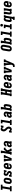

<svg xmlns="http://www.w3.org/2000/svg" viewBox="5992 -6802 1015 13040"><g transform="rotate(-90 6500.0 -282.5)"><path d="M30 0V-114H144L227 -621H129V-735H479V-621H366L282 -114H380V0Z M706 8Q677 8 648 2Q619 -4 596 -19.5Q573 -35 557.5 -58Q542 -81 534.5 -108.5Q527 -136 527.5 -165.5Q528 -195 533 -225L555 -355Q559 -380 567.5 -404Q576 -428 590.5 -450.5Q605 -473 626 -490.5Q647 -508 671 -519Q695 -530 720 -535.5Q745 -541 770 -541Q800 -541 827.5 -533Q855 -525 878.5 -510Q902 -495 918 -472Q934 -449 941 -421.5Q948 -394 947.5 -364.5Q947 -335 942 -305L921 -175Q916 -151 908 -126.5Q900 -102 885 -80Q870 -58 849.5 -40Q829 -22 805 -11Q781 0 756 4Q731 8 706 8ZM709 -106Q724 -106 739 -114Q754 -122 763.5 -135.5Q773 -149 778 -164Q783 -179 786 -194L807 -324Q809 -335 810 -346Q811 -357 810.5 -367.5Q810 -378 808 -388Q806 -398 800.5 -406.5Q795 -415 785.5 -419.5Q776 -424 765 -424Q750 -424 735.5 -415.5Q721 -407 711.5 -394Q702 -381 697 -366Q692 -351 690 -336L668 -206Q666 -195 665 -184.5Q664 -174 664.5 -163.5Q665 -153 667.5 -143Q670 -133 675 -124Q680 -115 689 -110.5Q698 -106 709 -106Z M1234 8Q1203 8 1173 -1.5Q1143 -11 1125 -33L1119 0H1004L1034 -181H1149L1142 -136Q1140 -126 1147 -118Q1154 -110 1163.5 -106.5Q1173 -103 1183.5 -102Q1194 -101 1205 -101Q1215 -101 1226 -102Q1237 -103 1247.5 -108Q1258 -113 1265.5 -121.5Q1273 -130 1275 -141Q1278 -157 1270.5 -171Q1263 -185 1251.5 -194.5Q1240 -204 1225.5 -209.5Q1211 -215 1197 -220.5Q1183 -226 1169 -232.5Q1155 -239 1143.5 -248Q1132 -257 1121.5 -268Q1111 -279 1103 -292Q1095 -305 1089.5 -319Q1084 -333 1081 -348.5Q1078 -364 1077.5 -379.5Q1077 -395 1080 -411Q1082 -427 1087.5 -443Q1093 -459 1101.5 -474Q1110 -489 1121.5 -502Q1133 -515 1148 -524Q1163 -533 1179.5 -535.5Q1196 -538 1212 -538Q1232 -538 1251 -535.5Q1270 -533 1287.5 -527.5Q1305 -522 1321 -512.5Q1337 -503 1349 -489L1356 -530H1471L1441 -349H1326L1334 -394Q1335 -404 1328 -412Q1321 -420 1311.5 -423.5Q1302 -427 1292 -428Q1282 -429 1271 -429Q1261 -429 1251 -427.5Q1241 -426 1232 -421.5Q1223 -417 1216.5 -408.5Q1210 -400 1208 -390Q1206 -374 1213 -360Q1220 -346 1231 -336.5Q1242 -327 1256 -321Q1270 -315 1284.5 -310Q1299 -305 1312.5 -298.5Q1326 -292 1338 -283Q1350 -274 1360.5 -263Q1371 -252 1379 -239.5Q1387 -227 1393 -213.5Q1399 -200 1402 -184.5Q1405 -169 1405.5 -153.5Q1406 -138 1404 -122Q1401 -103 1393 -85Q1385 -67 1373 -51Q1361 -35 1344.5 -23Q1328 -11 1309.5 -4Q1291 3 1272 5.5Q1253 8 1234 8Z M1710 8Q1680 8 1651.5 2Q1623 -4 1599 -19Q1575 -34 1559 -57Q1543 -80 1535 -107.5Q1527 -135 1527.5 -165Q1528 -195 1533 -225L1555 -355Q1559 -379 1567 -403.5Q1575 -428 1590 -450Q1605 -472 1625.5 -490Q1646 -508 1670 -519Q1694 -530 1719.5 -534Q1745 -538 1769 -538Q1799 -538 1827.5 -532Q1856 -526 1879 -510.5Q1902 -495 1918 -472Q1934 -449 1941 -421.5Q1948 -394 1947.5 -364.5Q1947 -335 1942 -305L1926 -211H1662V-207Q1660 -195 1659 -183.5Q1658 -172 1659 -160.5Q1660 -149 1663 -138.5Q1666 -128 1672 -119Q1678 -110 1688.5 -105.5Q1699 -101 1710 -101Q1723 -101 1735.5 -104.5Q1748 -108 1758.5 -116Q1769 -124 1775.5 -135.5Q1782 -147 1785 -160H1916Q1908 -125 1889.5 -93Q1871 -61 1842.5 -37Q1814 -13 1779.5 -2.5Q1745 8 1710 8ZM1680 -319H1813V-323Q1815 -335 1816 -346.5Q1817 -358 1816.5 -369Q1816 -380 1813 -391Q1810 -402 1804 -411Q1798 -420 1788 -424.5Q1778 -429 1767 -429Q1750 -429 1734 -421Q1718 -413 1707.5 -399Q1697 -385 1691.5 -369Q1686 -353 1683 -337Z M2114 0 2082 -416H2054V-530H2244V-416H2215V-177Q2215 -166 2215 -155Q2215 -144 2216 -133Q2220 -144 2223.5 -155Q2227 -166 2231 -177L2310 -416H2296V-530H2490L2486 -520V-416H2443L2273 0Z M2521 0V-114H2554L2638 -621H2620V-735H2795L2733 -358L2852 -530H2986V-416H2917L2812 -286L2878 -114H2921V-2L2922 0H2778L2714 -167L2697 -146L2692 -114H2711V0Z M3143 8Q3122 8 3101.5 3Q3081 -2 3065 -14.5Q3049 -27 3039 -44.5Q3029 -62 3024.5 -82Q3020 -102 3020 -123.5Q3020 -145 3023 -166Q3028 -192 3038.5 -217Q3049 -242 3068.5 -261.5Q3088 -281 3112.5 -294Q3137 -307 3163 -314.5Q3189 -322 3215 -324.5Q3241 -327 3267 -327H3306L3310 -349Q3312 -363 3312 -377Q3312 -391 3307 -403Q3302 -415 3290.5 -422Q3279 -429 3265 -429Q3252 -429 3239 -424Q3226 -419 3216 -408.5Q3206 -398 3200 -385.5Q3194 -373 3192 -359H3061Q3066 -383 3075 -406Q3084 -429 3098 -450Q3112 -471 3130.5 -488.5Q3149 -506 3171.5 -517.5Q3194 -529 3218 -533.5Q3242 -538 3265 -538Q3293 -538 3320 -533Q3347 -528 3369.5 -516Q3392 -504 3409 -484Q3426 -464 3434 -439Q3442 -414 3442.5 -386.5Q3443 -359 3438 -331L3402 -114H3421V0H3252L3264 -73Q3254 -56 3241.5 -41Q3229 -26 3213.5 -14.5Q3198 -3 3179.5 2.5Q3161 8 3143 8ZM3185 -101Q3204 -101 3222.5 -109.5Q3241 -118 3254.5 -133.5Q3268 -149 3275.5 -167.5Q3283 -186 3286 -205L3288 -219H3267Q3256 -219 3245 -218Q3234 -217 3223 -215Q3212 -213 3200.5 -209.5Q3189 -206 3179 -199.5Q3169 -193 3163 -183Q3157 -173 3155 -162Q3154 -155 3154 -148Q3154 -141 3154.5 -134.5Q3155 -128 3156.5 -121.5Q3158 -115 3161.5 -110Q3165 -105 3171.5 -103Q3178 -101 3185 -101Z M4237 8Q4221 8 4205.5 5.5Q4190 3 4176 -3.5Q4162 -10 4151 -20Q4140 -30 4132 -43L4125 0H4004L4034 -181H4155Q4152 -167 4153 -153Q4154 -139 4161 -128Q4168 -117 4180.5 -111.5Q4193 -106 4206 -106Q4220 -106 4234.5 -111.5Q4249 -117 4259 -128Q4269 -139 4275 -153Q4281 -167 4283 -181Q4287 -201 4282.5 -220Q4278 -239 4269 -255.5Q4260 -272 4247.5 -286Q4235 -300 4221.5 -313Q4208 -326 4194.5 -339Q4181 -352 4168.5 -366Q4156 -380 4145 -395Q4134 -410 4125 -426.5Q4116 -443 4109.5 -461Q4103 -479 4099.5 -498.5Q4096 -518 4096 -537.5Q4096 -557 4099 -577Q4102 -597 4108 -615.5Q4114 -634 4122 -652.5Q4130 -671 4141.5 -688.5Q4153 -706 4169 -719.5Q4185 -733 4204.5 -738Q4224 -743 4243 -743Q4263 -743 4282.5 -739.5Q4302 -736 4319 -728.5Q4336 -721 4350.5 -709Q4365 -697 4376 -681L4384 -735H4505L4475 -554H4354Q4357 -568 4356 -581.5Q4355 -595 4348.5 -606.5Q4342 -618 4329.5 -623.5Q4317 -629 4303 -629Q4290 -629 4277 -623Q4264 -617 4255 -606Q4246 -595 4241 -582Q4236 -569 4234 -555Q4230 -535 4234 -516Q4238 -497 4247 -480.5Q4256 -464 4268.5 -450Q4281 -436 4294.5 -423.5Q4308 -411 4321.5 -398Q4335 -385 4347.5 -371Q4360 -357 4371 -342Q4382 -327 4391 -310.5Q4400 -294 4406.5 -276Q4413 -258 4417 -239Q4421 -220 4421.5 -200.5Q4422 -181 4418 -161Q4415 -139 4407 -118Q4399 -97 4387.5 -77.5Q4376 -58 4359.5 -41Q4343 -24 4323 -12.5Q4303 -1 4281 3.5Q4259 8 4237 8Z M4530 0V-114H4651L4734 -621H4643V-735H4891L4789 -114H4880V0Z M5143 8Q5122 8 5101.5 3Q5081 -2 5065 -14.5Q5049 -27 5039 -44.5Q5029 -62 5024.5 -82Q5020 -102 5020 -123.5Q5020 -145 5023 -166Q5028 -192 5038.5 -217Q5049 -242 5068.5 -261.5Q5088 -281 5112.5 -294Q5137 -307 5163 -314.5Q5189 -322 5215 -324.5Q5241 -327 5267 -327H5306L5310 -349Q5312 -363 5312 -377Q5312 -391 5307 -403Q5302 -415 5290.5 -422Q5279 -429 5265 -429Q5252 -429 5239 -424Q5226 -419 5216 -408.5Q5206 -398 5200 -385.5Q5194 -373 5192 -359H5061Q5066 -383 5075 -406Q5084 -429 5098 -450Q5112 -471 5130.5 -488.5Q5149 -506 5171.5 -517.5Q5194 -529 5218 -533.5Q5242 -538 5265 -538Q5293 -538 5320 -533Q5347 -528 5369.5 -516Q5392 -504 5409 -484Q5426 -464 5434 -439Q5442 -414 5442.5 -386.5Q5443 -359 5438 -331L5402 -114H5421V0H5252L5264 -73Q5254 -56 5241.5 -41Q5229 -26 5213.5 -14.5Q5198 -3 5179.5 2.5Q5161 8 5143 8ZM5185 -101Q5204 -101 5222.5 -109.5Q5241 -118 5254.5 -133.5Q5268 -149 5275.5 -167.5Q5283 -186 5286 -205L5288 -219H5267Q5256 -219 5245 -218Q5234 -217 5223 -215Q5212 -213 5200.5 -209.5Q5189 -206 5179 -199.5Q5169 -193 5163 -183Q5157 -173 5155 -162Q5154 -155 5154 -148Q5154 -141 5154.5 -134.5Q5155 -128 5156.5 -121.5Q5158 -115 5161.5 -110Q5165 -105 5171.5 -103Q5178 -101 5185 -101Z M5751 8Q5732 8 5714.5 2Q5697 -4 5685 -17Q5673 -30 5666 -46.5Q5659 -63 5655 -81L5642 0H5489V-114H5523L5607 -621H5588V-735H5764L5719 -465Q5729 -481 5743 -495Q5757 -509 5773 -519Q5789 -529 5807.5 -533.5Q5826 -538 5844 -538Q5862 -538 5879.5 -532.5Q5897 -527 5910 -515Q5923 -503 5930.5 -487Q5938 -471 5942.5 -453.5Q5947 -436 5948.5 -417.5Q5950 -399 5950 -380.5Q5950 -362 5947.5 -343Q5945 -324 5942 -305L5921 -175Q5917 -154 5911 -132.5Q5905 -111 5894.5 -90Q5884 -69 5869.5 -50.5Q5855 -32 5836 -18.5Q5817 -5 5795 1.5Q5773 8 5751 8ZM5710 -106Q5725 -106 5739.5 -114.5Q5754 -123 5763.5 -136Q5773 -149 5778 -164Q5783 -179 5786 -194L5807 -324Q5809 -335 5810 -345.5Q5811 -356 5810.5 -366.5Q5810 -377 5808 -387Q5806 -397 5801 -405.5Q5796 -414 5787 -419Q5778 -424 5767 -424Q5754 -424 5741.5 -418Q5729 -412 5720 -401Q5711 -390 5706.5 -377.5Q5702 -365 5700 -352L5679 -222Q5677 -213 5676 -204.5Q5675 -196 5674.5 -187Q5674 -178 5674 -169.5Q5674 -161 5674.5 -152.5Q5675 -144 5677 -136Q5679 -128 5683 -121Q5687 -114 5694.5 -110Q5702 -106 5710 -106Z M6489 0V-114H6523L6607 -621H6588V-735H6778V-621H6745L6714 -433H6817L6848 -621H6830V-735H7020V-621H6986L6902 -114H6921V0H6731V-114H6764L6798 -319H6695L6661 -114H6679V0Z M7210 8Q7180 8 7151.5 2Q7123 -4 7099 -19Q7075 -34 7059 -57Q7043 -80 7035 -107.5Q7027 -135 7027.5 -165Q7028 -195 7033 -225L7055 -355Q7059 -379 7067 -403.5Q7075 -428 7090 -450Q7105 -472 7125.5 -490Q7146 -508 7170 -519Q7194 -530 7219.5 -534Q7245 -538 7269 -538Q7299 -538 7327.5 -532Q7356 -526 7379 -510.5Q7402 -495 7418 -472Q7434 -449 7441 -421.5Q7448 -394 7447.5 -364.5Q7447 -335 7442 -305L7426 -211H7162V-207Q7160 -195 7159 -183.5Q7158 -172 7159 -160.5Q7160 -149 7163 -138.5Q7166 -128 7172 -119Q7178 -110 7188.5 -105.5Q7199 -101 7210 -101Q7223 -101 7235.5 -104.5Q7248 -108 7258.5 -116Q7269 -124 7275.5 -135.5Q7282 -147 7285 -160H7416Q7408 -125 7389.5 -93Q7371 -61 7342.5 -37Q7314 -13 7279.5 -2.5Q7245 8 7210 8ZM7180 -319H7313V-323Q7315 -335 7316 -346.5Q7317 -358 7316.5 -369Q7316 -380 7313 -391Q7310 -402 7304 -411Q7298 -420 7288 -424.5Q7278 -429 7267 -429Q7250 -429 7234 -421Q7218 -413 7207.5 -399Q7197 -385 7191.5 -369Q7186 -353 7183 -337Z M7643 8Q7622 8 7601.5 3Q7581 -2 7565 -14.5Q7549 -27 7539 -44.5Q7529 -62 7524.5 -82Q7520 -102 7520 -123.5Q7520 -145 7523 -166Q7528 -192 7538.5 -217Q7549 -242 7568.5 -261.5Q7588 -281 7612.5 -294Q7637 -307 7663 -314.5Q7689 -322 7715 -324.5Q7741 -327 7767 -327H7806L7810 -349Q7812 -363 7812 -377Q7812 -391 7807 -403Q7802 -415 7790.5 -422Q7779 -429 7765 -429Q7752 -429 7739 -424Q7726 -419 7716 -408.5Q7706 -398 7700 -385.5Q7694 -373 7692 -359H7561Q7566 -383 7575 -406Q7584 -429 7598 -450Q7612 -471 7630.5 -488.5Q7649 -506 7671.5 -517.5Q7694 -529 7718 -533.5Q7742 -538 7765 -538Q7793 -538 7820 -533Q7847 -528 7869.5 -516Q7892 -504 7909 -484Q7926 -464 7934 -439Q7942 -414 7942.5 -386.5Q7943 -359 7938 -331L7902 -114H7921V0H7752L7764 -73Q7754 -56 7741.5 -41Q7729 -26 7713.5 -14.5Q7698 -3 7679.5 2.5Q7661 8 7643 8ZM7685 -101Q7704 -101 7722.5 -109.5Q7741 -118 7754.5 -133.5Q7768 -149 7775.5 -167.5Q7783 -186 7786 -205L7788 -219H7767Q7756 -219 7745 -218Q7734 -217 7723 -215Q7712 -213 7700.5 -209.5Q7689 -206 7679 -199.5Q7669 -193 7663 -183Q7657 -173 7655 -162Q7654 -155 7654 -148Q7654 -141 7654.5 -134.5Q7655 -128 7656.5 -121.5Q7658 -115 7661.5 -110Q7665 -105 7671.5 -103Q7678 -101 7685 -101Z M8114 0 8082 -416H8054V-530H8244V-416H8215V-177Q8215 -166 8215 -155Q8215 -144 8216 -133Q8220 -144 8223.5 -155Q8227 -166 8231 -177L8310 -416H8296V-530H8490L8486 -520V-416H8443L8273 0Z M8469 205V91H8528Q8541 91 8554.5 88Q8568 85 8578 75.5Q8588 66 8594 53.5Q8600 41 8606 29L8627 -23L8590 -416H8554V-530H8744V-416H8723L8729 -186L8804 -416H8796V-530H8986V-416H8936L8732 73Q8723 93 8713 113Q8703 133 8688 150Q8673 167 8653.5 179Q8634 191 8613 197Q8592 203 8571 204Q8550 205 8528 205Z M9706 8Q9675 8 9646 1Q9617 -6 9594 -23Q9571 -40 9556 -65Q9541 -90 9535 -119Q9529 -148 9530 -178.5Q9531 -209 9536 -240L9586 -545Q9590 -571 9598.5 -596.5Q9607 -622 9621 -645.5Q9635 -669 9655.5 -688.5Q9676 -708 9700.5 -720.5Q9725 -733 9751 -739.5Q9777 -746 9804 -746Q9835 -746 9863.5 -737.5Q9892 -729 9915 -712Q9938 -695 9953 -670Q9968 -645 9974 -616.5Q9980 -588 9979.5 -557Q9979 -526 9974 -495L9923 -190Q9919 -165 9910.5 -139.5Q9902 -114 9888 -90.5Q9874 -67 9853.5 -47Q9833 -27 9808.5 -14.5Q9784 -2 9757.5 3Q9731 8 9706 8ZM9709 -106Q9726 -106 9741.5 -117Q9757 -128 9766 -143.5Q9775 -159 9780 -175.5Q9785 -192 9788 -209L9839 -514Q9841 -526 9842 -538Q9843 -550 9843 -562Q9843 -574 9841.5 -585Q9840 -596 9835 -606.5Q9830 -617 9820.5 -623Q9811 -629 9799 -629Q9782 -629 9767 -617.5Q9752 -606 9743 -591Q9734 -576 9729 -559.5Q9724 -543 9721 -526L9671 -221Q9669 -209 9667.5 -197.5Q9666 -186 9666 -174Q9666 -162 9667.5 -150.5Q9669 -139 9674 -129Q9679 -119 9688 -112.5Q9697 -106 9709 -106Z M10251 8Q10232 8 10214.5 2Q10197 -4 10185 -17Q10173 -30 10166 -46.5Q10159 -63 10155 -81L10142 0H9989V-114H10023L10107 -621H10088V-735H10264L10219 -465Q10229 -481 10243 -495Q10257 -509 10273 -519Q10289 -529 10307.5 -533.5Q10326 -538 10344 -538Q10362 -538 10379.5 -532.5Q10397 -527 10410 -515Q10423 -503 10430.5 -487Q10438 -471 10442.5 -453.5Q10447 -436 10448.5 -417.5Q10450 -399 10450 -380.5Q10450 -362 10447.5 -343Q10445 -324 10442 -305L10421 -175Q10417 -154 10411 -132.5Q10405 -111 10394.5 -90Q10384 -69 10369.5 -50.5Q10355 -32 10336 -18.5Q10317 -5 10295 1.5Q10273 8 10251 8ZM10210 -106Q10225 -106 10239.5 -114.5Q10254 -123 10263.5 -136Q10273 -149 10278 -164Q10283 -179 10286 -194L10307 -324Q10309 -335 10310 -345.5Q10311 -356 10310.5 -366.5Q10310 -377 10308 -387Q10306 -397 10301 -405.5Q10296 -414 10287 -419Q10278 -424 10267 -424Q10254 -424 10241.5 -418Q10229 -412 10220 -401Q10211 -390 10206.5 -377.5Q10202 -365 10200 -352L10179 -222Q10177 -213 10176 -204.5Q10175 -196 10174.5 -187Q10174 -178 10174 -169.5Q10174 -161 10174.5 -152.5Q10175 -144 10177 -136Q10179 -128 10183 -121Q10187 -114 10194.5 -110Q10202 -106 10210 -106Z M10530 0V-114H10651L10734 -621H10643V-735H10891L10789 -114H10880V0Z M11030 0V-114H11151L11201 -416H11109V-530H11357L11289 -114H11380V0ZM11306 -590Q11285 -590 11265 -597.5Q11245 -605 11233 -621.5Q11221 -638 11217.5 -659Q11214 -680 11218 -702Q11220 -717 11228 -730.5Q11236 -744 11248.5 -753.5Q11261 -763 11276.5 -766.5Q11292 -770 11306 -770Q11328 -770 11347.5 -762.5Q11367 -755 11379.5 -738.5Q11392 -722 11395 -701Q11398 -680 11395 -658Q11392 -643 11384.5 -629.5Q11377 -616 11364 -606.5Q11351 -597 11336 -593.5Q11321 -590 11306 -590Z M11670 205V91H11730L11756 -65Q11746 -49 11732.5 -35Q11719 -21 11702.5 -11Q11686 -1 11668 3.5Q11650 8 11632 8Q11613 8 11595.5 2.5Q11578 -3 11565.5 -15Q11553 -27 11545 -43Q11537 -59 11532.5 -76.5Q11528 -94 11526.5 -112.5Q11525 -131 11525 -149.5Q11525 -168 11527.5 -187Q11530 -206 11533 -225L11555 -355Q11558 -376 11564 -397.5Q11570 -419 11580.5 -440Q11591 -461 11605.5 -479.5Q11620 -498 11639 -511.5Q11658 -525 11680.5 -531.5Q11703 -538 11725 -538Q11744 -538 11761.5 -532Q11779 -526 11790.5 -513Q11802 -500 11809 -483.5Q11816 -467 11820 -449L11833 -530H11986V-416H11952L11868 91H11887V205ZM11708 -106Q11721 -106 11734 -112Q11747 -118 11755.5 -129Q11764 -140 11768.5 -152.5Q11773 -165 11775 -178L11797 -308Q11798 -317 11799 -325.5Q11800 -334 11801 -343Q11802 -352 11802 -360.5Q11802 -369 11801 -377.5Q11800 -386 11798 -394Q11796 -402 11792 -409Q11788 -416 11780.5 -420Q11773 -424 11765 -424Q11749 -424 11735 -415.5Q11721 -407 11711.5 -394Q11702 -381 11697 -366Q11692 -351 11690 -336L11668 -206Q11666 -195 11665 -184.5Q11664 -174 11664.5 -163.5Q11665 -153 11667 -143Q11669 -133 11674 -124.5Q11679 -116 11688.5 -111Q11698 -106 11708 -106Z M12161 8Q12135 8 12111.5 -2Q12088 -12 12072 -30Q12056 -48 12047.5 -72Q12039 -96 12036 -121Q12033 -146 12035 -172Q12037 -198 12041 -225L12073 -416H12054V-530H12230L12176 -206Q12174 -196 12173 -185.5Q12172 -175 12172 -164.5Q12172 -154 12173.5 -144.5Q12175 -135 12179 -126Q12183 -117 12191 -111.5Q12199 -106 12209 -106Q12222 -106 12234.5 -112.5Q12247 -119 12255.5 -129.5Q12264 -140 12268.5 -153Q12273 -166 12275 -178L12314 -416H12296V-530H12471L12402 -114H12421V0H12245L12254 -50Q12246 -37 12236.5 -26Q12227 -15 12215 -6.5Q12203 2 12189 5Q12175 8 12161 8Z M12710 8Q12680 8 12651.5 2Q12623 -4 12599 -19Q12575 -34 12559 -57Q12543 -80 12535 -107.5Q12527 -135 12527.5 -165Q12528 -195 12533 -225L12555 -355Q12559 -379 12567 -403.5Q12575 -428 12590 -450Q12605 -472 12625.5 -490Q12646 -508 12670 -519Q12694 -530 12719.5 -534Q12745 -538 12769 -538Q12799 -538 12827.5 -532Q12856 -526 12879 -510.5Q12902 -495 12918 -472Q12934 -449 12941 -421.5Q12948 -394 12947.5 -364.5Q12947 -335 12942 -305L12926 -211H12662V-207Q12660 -195 12659 -183.5Q12658 -172 12659 -160.5Q12660 -149 12663 -138.5Q12666 -128 12672 -119Q12678 -110 12688.5 -105.5Q12699 -101 12710 -101Q12723 -101 12735.5 -104.5Q12748 -108 12758.5 -116Q12769 -124 12775.5 -135.5Q12782 -147 12785 -160H12916Q12908 -125 12889.5 -93Q12871 -61 12842.5 -37Q12814 -13 12779.5 -2.5Q12745 8 12710 8ZM12680 -319H12813V-323Q12815 -335 12816 -346.5Q12817 -358 12816.5 -369Q12816 -380 12813 -391Q12810 -402 12804 -411Q12798 -420 12788 -424.5Q12778 -429 12767 -429Q12750 -429 12734 -421Q12718 -413 12707.5 -399Q12697 -385 12691.5 -369Q12686 -353 12683 -337Z"/></g></svg>

Font: Iosevka Slab Heavy Oblique
Style: Regular
Weight: 900
Italic angle: -9°
Monospace: yes
Designer: Belleve Invis
Foundry: Belleve Invis
Version: Version 11.1.1; ttfautohint (v1.8.3)